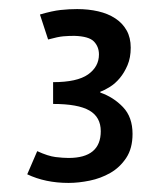

<svg xmlns="http://www.w3.org/2000/svg" viewBox="-20 -711 363 423"><path d="M62 -378Q86 -367 102.5 -365Q119 -363 131 -363Q202 -363 202 -422Q202 -453 177 -467.5Q152 -482 97 -482V-530Q150 -530 174 -547Q198 -564 198 -591Q198 -608 187 -619.5Q176 -631 144 -632Q131 -632 119.5 -631Q108 -630 86 -624L68 -679Q95 -687 113.5 -689Q132 -691 150 -691Q175 -691 196.5 -686Q218 -681 234 -670.5Q250 -660 259 -644Q268 -628 268 -606Q268 -584 261 -567.5Q254 -551 244 -539Q234 -527 222 -519.5Q210 -512 201 -509V-507Q230 -497 251 -475Q272 -453 272 -416Q272 -384 258 -363Q244 -342 223 -330Q202 -318 177.5 -313Q153 -308 131 -308Q80 -308 40 -327Z"/></svg>

Font: Actor
Style: Regular
Weight: 400
Designer: Thomas Junold
Foundry: Thomas Junold
Version: Version 1.001